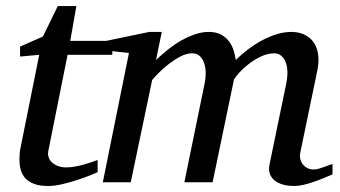

<svg xmlns="http://www.w3.org/2000/svg" viewBox="-20 -599 1116 631"><path d="M202.1 -418.9 139.2 -105Q136.2 -91.8 140.1 -81.3Q144 -70.8 152.6 -63.7Q161.1 -56.6 172.6 -52.7Q184.1 -48.8 196.8 -48.8Q210.9 -48.8 226.1 -51.5Q241.2 -54.2 255.1 -58.1Q269 -62 281 -66.2Q293 -70.3 300.8 -73.2V-33.2Q294.4 -30.3 276.4 -22.9Q258.3 -15.6 234.9 -7.8Q211.4 0 185.5 6.1Q159.7 12.2 138.2 12.2Q110.8 12.2 92.8 5.6Q74.7 -1 64 -12.5Q53.2 -23.9 48.6 -39.8Q43.9 -55.7 43.9 -74.2Q43.9 -84 44.7 -94.2Q45.4 -104.5 47.9 -115.2L108.9 -418.9L45.9 -413.1V-445.8L121.1 -479L169.9 -579.1H231L210.9 -464.8H349.1V-418.9Z M1072.8 -25.9Q1060.1 -20.5 1044.2 -13.9Q1028.3 -7.3 1011.5 -1.5Q994.6 4.4 978 8.3Q961.4 12.2 946.8 12.2Q926.3 12.2 909.9 7.6Q893.6 2.9 882.6 -5.9Q871.6 -14.6 866.9 -27.8Q862.3 -41 865.7 -58.1L920.9 -325.2Q925.8 -350.1 924.3 -368.7Q922.9 -387.2 916.7 -399.4Q910.6 -411.6 901.6 -417.7Q892.6 -423.8 882.8 -423.8Q859.9 -423.8 838.1 -413.6Q816.4 -403.3 798.3 -389.4Q780.3 -375.5 767.1 -361.1Q753.9 -346.7 749 -337.9L678.7 0H585.9L652.8 -326.2Q656.2 -342.3 656 -359.6Q655.8 -377 651.1 -391.1Q646.5 -405.3 636.7 -414.6Q627 -423.8 610.8 -423.8Q593.3 -423.8 573.5 -413.6Q553.7 -403.3 535.4 -389.2Q517.1 -375 502.2 -360.1Q487.3 -345.2 480 -335.9L409.7 0H317.9L403.8 -424.8L320.8 -434.1V-462.9L470.7 -494.1H511.7L492.7 -401.9Q511.2 -419.4 532.2 -436.3Q553.2 -453.1 575.7 -465.8Q598.1 -478.5 621.1 -486.3Q644 -494.1 666 -494.1Q690.9 -494.1 707.3 -484.9Q723.6 -475.6 733.6 -461.7Q743.7 -447.8 748.3 -431.6Q752.9 -415.5 754.9 -401.9Q772.9 -419.9 794.9 -436.5Q816.9 -453.1 840.8 -466.1Q864.7 -479 889.4 -486.6Q914.1 -494.1 937 -494.1Q961.9 -494.1 980.7 -485.1Q999.5 -476.1 1011 -459.5Q1022.5 -442.9 1025.6 -419.4Q1028.8 -396 1022.9 -367.2L966.8 -97.2Q964.4 -85 967.3 -75Q970.2 -64.9 976.3 -57.6Q982.4 -50.3 991.2 -46.1Q1000 -42 1009.8 -42Q1022 -42 1038.1 -47.9Q1054.2 -53.7 1072.8 -60.1Z"/></svg>

Font: Charis SIL Phon
Style: Italic
Weight: 400
Italic angle: -11°
Foundry: SIL International
Version: Version 5.000